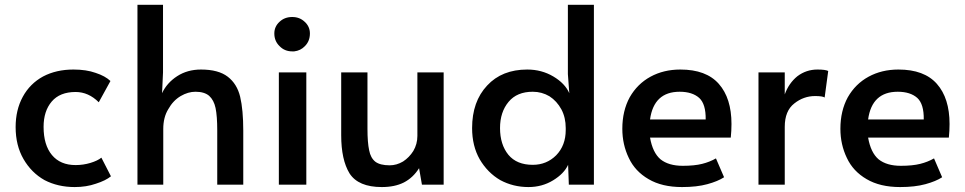

<svg xmlns="http://www.w3.org/2000/svg" viewBox="-20 -755 3944 785"><path d="M162.1 -18.6Q108.4 -48.8 76.2 -104.5Q43.9 -160.2 43.9 -235.4Q43.9 -305.7 73.2 -359.4Q102.5 -413.1 156.2 -442.4Q210 -470.7 280.3 -470.7Q333 -470.7 371.1 -457Q410.2 -444.3 431.6 -423.8Q416 -394.5 383.8 -336.9Q341.8 -378.9 289.1 -378.9Q224.6 -378.9 191.4 -339.8Q158.2 -300.8 158.2 -236.3Q158.2 -162.1 192.4 -121.1Q226.6 -80.1 289.1 -80.1Q320.3 -80.1 349.6 -88.9Q378.9 -97.7 394.5 -110.4Q408.2 -85 433.6 -34.2Q412.1 -16.6 372.1 -3.9Q333 9.8 285.2 9.8Q216.8 9.8 162.1 -18.6Z M542 -735.4Q568.4 -735.4 646.5 -735.4Q646.5 -666 646.5 -459Q645.5 -437.5 642.6 -374Q662.1 -416 704.1 -443.4Q746.1 -470.7 801.8 -470.7Q873 -470.7 911.1 -441.4Q949.2 -412.1 961.9 -359.4Q974.6 -305.7 974.6 -220.7Q974.6 -147.5 974.6 0Q948.2 0 868.2 0Q868.2 -55.7 868.2 -221.7Q868.2 -280.3 861.3 -313.5Q854.5 -345.7 835 -363.3Q815.4 -379.9 779.3 -379.9Q749 -379.9 718.8 -362.3Q687.5 -343.8 668 -308.6Q647.5 -275.4 647.5 -227.5Q647.5 -152.3 647.5 0Q621.1 0 542 0Q542 -183.6 542 -735.4Z M1120.1 -459Q1133.8 -459 1174.8 -459Q1189.5 -459 1232.4 -459Q1232.4 -344.7 1232.4 0Q1204.1 0 1120.1 0Q1120.1 -115.2 1120.1 -459ZM1123 -566.4Q1101.6 -586.9 1101.6 -618.2Q1101.6 -646.5 1123 -666Q1143.6 -685.5 1174.8 -685.5Q1205.1 -685.5 1225.6 -666Q1247.1 -646.5 1247.1 -618.2Q1247.1 -586.9 1226.6 -566.4Q1209 -547.9 1182.6 -544.9Q1178.7 -544.9 1174.8 -544.9Q1143.6 -544.9 1123 -566.4Z M1409.2 -45.9Q1375 -101.6 1375 -202.1Q1375 -288.1 1375 -459Q1401.4 -459 1482.4 -459Q1482.4 -401.4 1482.4 -228.5Q1482.4 -171.9 1489.3 -140.6Q1495.1 -109.4 1514.6 -93.8Q1534.2 -79.1 1573.2 -79.1Q1601.6 -79.1 1627.9 -94.7Q1653.3 -111.3 1669.9 -137.7Q1686.5 -166 1686.5 -199.2Q1686.5 -286.1 1686.5 -459Q1712.9 -459 1793.9 -459Q1793.9 -344.7 1793.9 0Q1771.5 0 1705.1 0Q1702.1 -16.6 1693.4 -67.4Q1668.9 -28.3 1630.9 -8.8Q1593.8 9.8 1541 9.8Q1445.3 9.8 1409.2 -45.9Z M2025.4 -18.6Q1973.6 -48.8 1941.4 -103.5Q1910.2 -158.2 1910.2 -231.4Q1910.2 -339.8 1971.7 -405.3Q2032.2 -470.7 2135.7 -470.7Q2194.3 -470.7 2242.2 -442.4Q2290 -414.1 2307.6 -374Q2305.7 -400.4 2301.8 -452.1Q2301.8 -522.5 2301.8 -735.4Q2329.1 -735.4 2408.2 -735.4Q2408.2 -550.8 2408.2 0Q2382.8 0 2305.7 0Q2304.7 -20.5 2302.7 -81.1Q2286.1 -44.9 2241.2 -17.6Q2196.3 9.8 2140.6 9.8Q2078.1 9.8 2025.4 -18.6ZM2253.9 -120.1Q2293 -160.2 2293 -223.6Q2293 -226.6 2293 -231.4Q2293 -274.4 2275.4 -307.6Q2256.8 -341.8 2226.6 -361.3Q2195.3 -379.9 2158.2 -379.9Q2093.8 -379.9 2059.6 -338.9Q2024.4 -296.9 2024.4 -231.4Q2024.4 -164.1 2058.6 -122.1Q2092.8 -81.1 2158.2 -81.1Q2214.8 -81.1 2253.9 -120.1Z M2631.8 -22.5Q2576.2 -54.7 2550.8 -109.4Q2524.4 -164.1 2524.4 -228.5Q2524.4 -301.8 2554.7 -357.4Q2585.9 -412.1 2639.6 -441.4Q2693.4 -470.7 2761.7 -470.7Q2867.2 -470.7 2918.9 -412.1Q2970.7 -353.5 2970.7 -248Q2970.7 -220.7 2967.8 -192.4Q2857.4 -192.4 2637.7 -192.4Q2648.4 -130.9 2680.7 -103.5Q2713.9 -77.1 2771.5 -77.1Q2819.3 -77.1 2850.6 -85Q2881.8 -92.8 2907.2 -107.4Q2918.9 -81.1 2940.4 -30.3Q2915 -13.7 2872.1 -2Q2829.1 9.8 2768.6 9.8Q2686.5 9.8 2631.8 -22.5ZM2865.2 -266.6Q2866.2 -329.1 2838.9 -354.5Q2810.5 -379.9 2758.8 -379.9Q2653.3 -379.9 2637.7 -266.6Q2713.9 -266.6 2865.2 -266.6Z M3081.1 -459Q3107.4 -459 3188.5 -459Q3188.5 -436.5 3188.5 -369.1Q3205.1 -415 3240.2 -443.4Q3276.4 -470.7 3322.3 -470.7Q3354.5 -470.7 3366.2 -464.8Q3361.3 -428.7 3351.6 -356.4Q3342.8 -362.3 3312.5 -362.3Q3265.6 -362.3 3227.5 -332Q3188.5 -301.8 3188.5 -236.3Q3188.5 -157.2 3188.5 0Q3162.1 0 3081.1 0Q3081.1 -115.2 3081.1 -459Z M3523.4 -22.5Q3467.8 -54.7 3442.4 -109.4Q3416 -164.1 3416 -228.5Q3416 -301.8 3446.3 -357.4Q3477.5 -412.1 3531.2 -441.4Q3585 -470.7 3653.3 -470.7Q3758.8 -470.7 3810.5 -412.1Q3862.3 -353.5 3862.3 -248Q3862.3 -220.7 3859.4 -192.4Q3749 -192.4 3529.3 -192.4Q3540 -130.9 3572.3 -103.5Q3605.5 -77.1 3663.1 -77.1Q3710.9 -77.1 3742.2 -85Q3773.4 -92.8 3798.8 -107.4Q3810.5 -81.1 3832 -30.3Q3806.6 -13.7 3763.7 -2Q3720.7 9.8 3660.2 9.8Q3578.1 9.8 3523.4 -22.5ZM3756.8 -266.6Q3757.8 -329.1 3730.5 -354.5Q3702.1 -379.9 3650.4 -379.9Q3544.9 -379.9 3529.3 -266.6Q3605.5 -266.6 3756.8 -266.6Z"/></svg>

Font: Alata=Ham
Style: Regular
Weight: 400
Designer: Spyros Zevelakis, Eben Sorkin
Version: Version 1.004